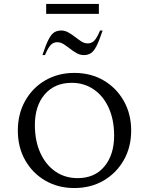

<svg xmlns="http://www.w3.org/2000/svg" viewBox="-20 -939 752 969"><path d="M355 10Q273 10 208.5 -27.5Q144 -65 107 -130.5Q70 -196 70 -280Q70 -364 107 -430Q144 -496 208.5 -533.5Q273 -571 355 -571Q438 -571 502.5 -533.5Q567 -496 604.5 -430Q642 -364 642 -280Q642 -196 604.5 -130.5Q567 -65 502.5 -27.5Q438 10 355 10ZM372 -40Q458 -40 507 -99Q556 -158 556 -255Q556 -334 529 -394Q502 -454 453.5 -487.5Q405 -521 342 -521Q256 -521 206 -463Q156 -405 156 -308Q156 -228 183.5 -167.5Q211 -107 259.5 -73.5Q308 -40 372 -40ZM194 -661Q212 -715 226 -741.5Q240 -768 255 -776.5Q270 -785 289 -785Q308 -785 325.5 -775Q343 -765 359 -752.5Q375 -740 390.5 -730Q406 -720 423 -720Q442 -720 455.5 -733.5Q469 -747 485 -785H498Q480 -731 466 -704.5Q452 -678 437 -669.5Q422 -661 403 -661Q384 -661 366.5 -671Q349 -681 333 -693.5Q317 -706 301.5 -716Q286 -726 269 -726Q250 -726 236.5 -712.5Q223 -699 207 -661ZM213 -869V-919H479V-869Z"/></svg>

Font: Spectral SC
Style: Regular
Weight: 400
Designer: Jean-Baptiste Levee
Foundry: Production Type
Version: Version 2.001